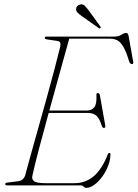

<svg xmlns="http://www.w3.org/2000/svg" viewBox="-20 -872 647 903"><path d="M359.5 0H14Q4.5 0 4.5 -6Q4.5 -12.5 15.5 -13.5L64.5 -19.5Q90 -22.5 98.5 -47.5Q109 -88 125.8 -147.8Q142.5 -207.5 162 -276.8Q181.5 -346 200.8 -415.8Q220 -485.5 236.5 -547.5Q253 -609.5 263.5 -653.5Q268.5 -677 250 -679.5L201.5 -686.5Q190.5 -688.5 190.5 -694Q190.5 -700 200.5 -700H517Q538 -700 550.8 -708.5Q563.5 -717 573 -717Q582 -717 584.5 -704.5L606 -584Q609.5 -570.5 600.5 -570.5Q593.5 -570.5 588 -581Q574.5 -626.5 561.2 -650Q548 -673.5 532.8 -681.8Q517.5 -690 497 -690H305.5Q285.5 -617.5 260.8 -528.5Q236 -439.5 212 -352H387.5Q410.5 -352 423.2 -367.2Q436 -382.5 433.5 -426.5Q432.5 -434 440 -434Q448 -434 449.5 -425.5L475 -282.5Q477 -271.5 470 -270.5Q463 -269.5 459.5 -277.5Q448.5 -315 433.2 -328Q418 -341 391.5 -341H209Q184.5 -252 164 -174.5Q143.5 -97 133 -49Q127.5 -30 139.8 -20.2Q152 -10.5 195 -10.5H330.5Q382 -10.5 420.8 -43.2Q459.5 -76 487.5 -147Q489.5 -152.5 494.5 -152.5Q500 -152.5 499.5 -145.5Q499 -118.5 488.2 -91Q477.5 -63.5 460.2 -40.2Q443 -17 423.5 -2.8Q404 11.5 386 11.5Q378.5 11.5 373.5 5.8Q368.5 0 359.5 0ZM396.5 -824 452 -747.5Q455.5 -742.5 452 -740Q448 -736.5 444.5 -740L363.5 -797Q352.5 -805 345.2 -812.2Q338 -819.5 338 -828.5Q337.5 -846 358 -851Q369.5 -853.5 377.5 -845.8Q385.5 -838 396.5 -824Z"/></svg>

Font: Fraunces 72pt Thin
Style: Italic
Weight: 100
Italic angle: -16°
Version: Version 1.000;[b76b70a41]